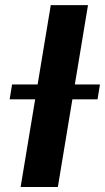

<svg xmlns="http://www.w3.org/2000/svg" viewBox="-20 -748 420 768"><path d="M332 -727.5 211.4 0H62.5L183.1 -727.5ZM18.6 -350.6 28.3 -410.2H379.9L370.1 -350.6Z"/></svg>

Font: Inter
Style: Bold Italic
Weight: 700
Italic angle: -9.39999°
Designer: Rasmus Andersson
Foundry: rsms
Version: Version 4.001;git-9221beed3